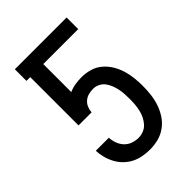

<svg xmlns="http://www.w3.org/2000/svg" viewBox="-218 -831 936 936"><g transform="rotate(-45 250.0 -363.5)"><path d="M252 8Q227 8 202.5 3.5Q178 -1 156 -12Q134 -23 116 -40.5Q98 -58 86 -80Q74 -102 67.5 -126.5Q61 -151 60 -175H150Q151 -155 158 -135.5Q165 -116 179 -101Q193 -86 212.5 -79Q232 -72 252 -72Q271 -72 288 -79Q305 -86 317 -99.5Q329 -113 337 -129.5Q345 -146 349 -164Q353 -182 354.5 -200Q356 -218 356 -236Q356 -254 355 -271Q354 -288 350.5 -305Q347 -322 340.5 -338.5Q334 -355 324 -368.5Q314 -382 298 -390Q282 -398 265 -398Q249 -398 233 -394Q217 -390 204.5 -379.5Q192 -369 185.5 -353.5Q179 -338 178 -322H88V-655H62V-735H419V-655H178V-462Q198 -471 220.5 -474.5Q243 -478 265 -478Q293 -478 321 -470Q349 -462 371 -443.5Q393 -425 408 -400.5Q423 -376 431.5 -348.5Q440 -321 443 -292.5Q446 -264 446 -236Q446 -207 442.5 -177.5Q439 -148 429.5 -120Q420 -92 403.5 -67Q387 -42 363 -24.5Q339 -7 310.5 0.5Q282 8 252 8Z"/></g></svg>

Font: Iosevka Fixed Medium
Style: Regular
Weight: 500
Monospace: yes
Designer: Belleve Invis
Foundry: Belleve Invis
Version: Version 32.3.0